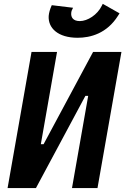

<svg xmlns="http://www.w3.org/2000/svg" viewBox="-20 -958 639 978"><path d="M18.6 0H163.1L415 -469.7H429.2L346.7 0H476.6L598.6 -693.4H454.1L202.1 -223.6H188L270.5 -693.4H140.6ZM375.5 -765.6C440.9 -765.6 524.9 -787.6 581.5 -878.4L588.9 -890.1L503.4 -938.5L498.5 -928.7C476.1 -882.3 425.8 -850.6 386.7 -850.6C352.1 -850.6 340.8 -870.1 342.8 -892.1C343.8 -900.9 345.2 -906.2 352.1 -918.5L243.7 -931.6C233.9 -909.7 229.5 -893.1 228 -877C224.1 -815.4 274.9 -765.6 375.5 -765.6Z"/></svg>

Font: Cascadia Code NF
Style: Bold Italic
Weight: 700
Italic angle: -10°
Monospace: yes
Designer: Aaron Bell
Foundry: Saja Typeworks
Version: Version 2404.023